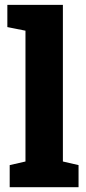

<svg xmlns="http://www.w3.org/2000/svg" viewBox="-20 -782 359 802"><path d="M20.5 0V-92.3L86.4 -107.4V-653.8L10.7 -668.9V-761.7H242.7V-107.4L308.1 -92.3V0Z"/></svg>

Font: Roboto Slab ExtraBold
Style: Regular
Weight: 800
Designer: Google
Version: Version 2.001; ttfautohint (v1.8.3)